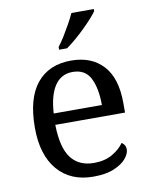

<svg xmlns="http://www.w3.org/2000/svg" viewBox="-86 -830 708 903"><g transform="rotate(-10 267.5 -378.0)"><path d="M287 10Q178 10 116.5 -62Q55 -134 55 -264Q55 -404 113 -475Q171 -546 277 -546Q374 -546 429.5 -486Q485 -426 485 -307V-261H152Q154 -152 191.5 -102.5Q229 -53 301 -53Q353 -53 389.5 -74.5Q426 -96 444 -123Q451 -120 457 -111Q463 -102 463 -89Q463 -69 444 -46Q425 -23 386 -6.5Q347 10 287 10ZM384 -315Q384 -395 359.5 -443.5Q335 -492 275 -492Q220 -492 189.5 -446.5Q159 -401 154 -315ZM231 -619Q246 -638 262 -664Q278 -690 293 -717Q308 -744 318 -766H425V-756Q416 -743 398 -723Q380 -703 357.5 -681Q335 -659 312 -639.5Q289 -620 269 -606H231Z"/></g></svg>

Font: Noto Serif Thai
Style: Regular
Weight: 400
Designer: Monotype Design Team
Foundry: Monotype Imaging Inc.
Version: Version 2.001